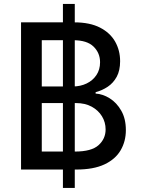

<svg xmlns="http://www.w3.org/2000/svg" viewBox="-20 -838 696 949"><path d="M291 90.8V-818.4H349.6V90.8ZM84 0V-727.5H347.2Q423.8 -727.5 474.1 -701.7Q524.4 -675.8 549.1 -632.3Q573.7 -588.9 573.7 -535.6Q573.7 -489.3 556.9 -458.5Q540 -427.7 512.7 -409.4Q485.4 -391.1 452.6 -382.3V-375.5Q487.8 -373.5 522.2 -352.1Q556.6 -330.6 579.3 -291Q602.1 -251.5 602.1 -194.8Q602.1 -139.6 576.4 -95.5Q550.8 -51.3 496.6 -25.6Q442.4 0 357.4 0ZM186.5 -88.9H350.1Q432.1 -88.9 467 -120.4Q502 -151.9 502 -198.2Q502 -233.9 483.9 -263.4Q465.8 -293 433.1 -310.8Q400.4 -328.6 355 -328.6H186.5ZM186.5 -410.6H339.4Q377.4 -410.6 408 -425.3Q438.5 -439.9 456.5 -466.8Q474.6 -493.7 474.6 -530.3Q474.6 -576.2 442.4 -607.7Q410.2 -639.2 342.3 -639.2H186.5Z"/></svg>

Font: Inter Cardless
Style: Regular
Weight: 400
Designer: Rasmus Andersson
Foundry: rsms
Version: Version 4.001;git-9221beed3